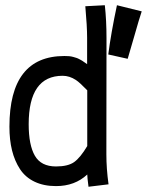

<svg xmlns="http://www.w3.org/2000/svg" viewBox="-20 -709 562 735"><path d="M89.8 -233.4Q89.8 -153.8 113.5 -112.8Q137.2 -71.8 194.3 -71.8Q240.2 -71.8 263.9 -88.6Q287.6 -105.5 314 -149.9V-363.3Q284.7 -393.6 270.5 -402.8Q246.1 -418.9 219.7 -418.9Q89.8 -418.9 89.8 -233.4ZM387.2 -130.4V-117.7Q387.2 -63.5 395.5 -3.4L318.8 5.9Q314 -31.2 314 -41Q266.6 3.4 194.3 3.4Q147.5 3.4 112.3 -13.4Q77.1 -30.3 56.6 -61.5Q36.1 -92.8 26.1 -133.1Q16.1 -173.3 16.1 -224.1Q16.1 -494.6 226.6 -494.6Q236.3 -494.6 244.6 -493.9Q252.9 -493.2 260.5 -491Q268.1 -488.8 272.9 -487.3Q277.8 -485.8 284.9 -481.9Q292 -478 294.4 -476.6Q296.9 -475.1 304.4 -469.7Q312 -464.4 313.5 -463.4V-564.5Q313.5 -607.4 306.6 -685.1L381.3 -689Q387.7 -630.9 387.7 -562.5ZM522.5 -665.5Q512.2 -634.8 494.9 -573.5Q477.5 -512.2 468.8 -483.9L394.5 -500.5Q404.8 -581.5 427.7 -689Z"/></svg>

Font: FantasqueSansM Nerd Font
Style: Regular
Weight: 400
Monospace: yes
Designer: Jany Belluz
Version: Version 1.8.0 ; ttfautohint (v1.8.2);Nerd Fonts 3.4.0